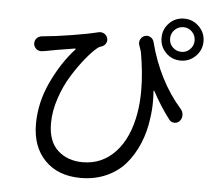

<svg xmlns="http://www.w3.org/2000/svg" viewBox="-58 -882 1116 1006"><g transform="rotate(5 500.0 -378.5)"><path d="M647.5 -660.2Q645.5 -666 645.5 -672.9Q645.5 -681.6 650.4 -690.4Q657.2 -705.1 673.8 -710Q688.5 -714.8 702.6 -706.5Q716.8 -698.2 720.7 -682.6Q772.5 -482.4 893.6 -344.7Q905.3 -331.1 905.3 -312.5Q905.3 -294.9 893.6 -282.2Q882.8 -270.5 867.2 -270.5Q866.2 -270.5 865.2 -270.5Q847.7 -271.5 837.9 -285.2Q788.1 -350.6 747.1 -427.7Q746.1 -428.7 744.1 -428.2Q742.2 -427.7 743.2 -426.8Q745.1 -399.4 745.1 -373Q745.1 -326.2 738.3 -281.2Q729.5 -210.9 703.1 -148.4Q676.8 -85.9 636.7 -39.6Q596.7 6.8 536.1 33.7Q475.6 60.5 402.3 60.5Q283.2 60.5 213.9 -10.3Q144.5 -81.1 144.5 -201.2Q144.5 -314.5 195.8 -423.3Q247.1 -532.2 316.4 -607.4Q318.4 -608.4 316.9 -610.8Q315.4 -613.3 313.5 -612.3Q201.2 -594.7 160.2 -585.9Q154.3 -585 146.5 -584Q142.6 -583 138.7 -583Q126 -583 115.2 -589.8Q101.6 -599.6 98.6 -617.2Q98.6 -620.1 98.6 -623Q98.6 -635.7 107.4 -646.5Q118.2 -659.2 135.7 -661.1Q140.6 -661.1 146.5 -662.1Q203.1 -667 288.6 -680.7Q374 -694.3 428.7 -708Q444.3 -711.9 458 -704.6Q471.7 -697.3 476.6 -682.6Q481.4 -668 474.1 -654.3Q466.8 -640.6 452.1 -635.7Q446.3 -632.8 441.4 -631.8Q436.5 -628.9 431.6 -626Q404.3 -603.5 371.1 -563Q337.9 -522.5 303.2 -467.3Q268.6 -412.1 245.6 -343.8Q222.7 -275.4 222.7 -211.9Q222.7 -116.2 274.4 -69.3Q326.2 -22.5 405.3 -22.5Q507.8 -22.5 577.6 -97.7Q647.5 -172.9 669.9 -307.6Q678.7 -361.3 678.7 -423.8Q678.7 -515.6 659.2 -626Q653.3 -642.6 647.5 -660.2ZM871.1 -643.6Q897.5 -643.6 916 -662.6Q934.6 -681.6 934.6 -708.5Q934.6 -735.4 916 -754.4Q897.5 -773.4 871.1 -773.4Q843.8 -773.4 824.7 -754.4Q805.7 -735.4 805.7 -708Q805.7 -680.7 824.7 -662.1Q843.8 -643.6 871.1 -643.6ZM871.1 -818.4Q916 -818.4 948.7 -786.1Q981.4 -753.9 981.4 -708Q981.4 -662.1 948.7 -629.9Q916 -597.7 871.1 -597.7Q824.2 -597.7 792.5 -629.9Q760.7 -662.1 760.7 -708Q760.7 -753.9 792.5 -786.1Q824.2 -818.4 871.1 -818.4Z"/></g></svg>

Font: Gen Jyuu GothicX Regular
Style: Regular
Weight: 400
Designer: [Source Han Sans]
Ryoko NISHIZUKA  (kana & ideographs); Paul D. Hunt (Latin, Greek & Cyrillic); Wenlong ZHANG  (bopomofo
Version: Version 1.002.20150607